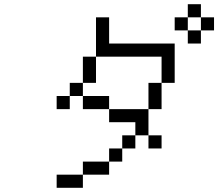

<svg xmlns="http://www.w3.org/2000/svg" viewBox="-20 -895 1040 915"><path d="M750 -187.5V-250H687.5V-187.5ZM1000 -750V-812.5H937.5V-750H875V-687.5H937.5V-750ZM375 -62.5H250V0H375ZM375 -62.5H500V-125H375ZM500 -125H562.5V-187.5H500ZM562.5 -187.5H625V-250H562.5ZM625 -250H687.5Q687.5 -250 687.5 -375H500V-312.5H625ZM500 -375V-437.5H375V-375ZM687.5 -375H750Q750 -375 750 -500H687.5Q687.5 -500 687.5 -375ZM312.5 -437.5H250V-375H312.5ZM312.5 -437.5H375V-500H312.5ZM375 -500H437.5Q437.5 -500 437.5 -625H375Q375 -625 375 -500ZM750 -500H812.5V-687.5H500Q500 -687.5 500 -812.5H437.5V-625H750Q750 -625 750 -500ZM875 -750V-812.5H812.5V-750ZM875 -812.5H937.5V-875H875Z"/></svg>

Font: UnifontExMono
Style: Regular
Weight: 500
Version: Version 15.0.06